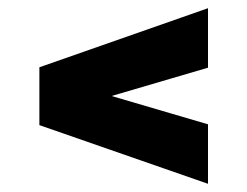

<svg xmlns="http://www.w3.org/2000/svg" viewBox="-20 -487 601 468"><path d="M487 -39 76 -182V-323L487 -467V-322L252 -253L487 -184Z"/></svg>

Font: Saira SemiExpanded Black
Style: Regular
Weight: 900
Width: 6
Designer: Hector Gatti with collaboration of the Omnibus-Type team
Foundry: Omnibus-Type
Version: Version 1.101